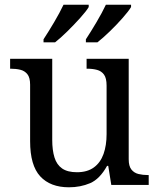

<svg xmlns="http://www.w3.org/2000/svg" viewBox="-20 -786 675 816"><path d="M273 10Q194 10 151 -36.5Q108 -83 108 -186V-426Q108 -456 96.5 -470.5Q85 -485 66.5 -489.5Q48 -494 26 -494H23V-536H202V-191Q202 -148 211.5 -117Q221 -86 244 -70Q267 -54 307 -54Q351 -54 379 -74.5Q407 -95 420 -131.5Q433 -168 433 -216V-422Q433 -454 422 -469Q411 -484 392.5 -489Q374 -494 351 -494H348V-536H527V-109Q527 -80 538.5 -65.5Q550 -51 568.5 -46.5Q587 -42 609 -42H612V0H453L440 -81H435Q404 -25 363 -7.5Q322 10 273 10ZM345 -619Q366 -651 390 -691.5Q414 -732 430 -766H537V-756Q527 -739 501.5 -710Q476 -681 446.5 -652.5Q417 -624 394 -606H345ZM165 -619Q186 -651 210 -691.5Q234 -732 250 -766H357V-756Q347 -739 321 -710Q295 -681 266 -652.5Q237 -624 214 -606H165Z"/></svg>

Font: Noto Serif Telugu
Style: Regular
Weight: 400
Designer: Jelle Bosma - Monotype Design Team
Foundry: Monotype Imaging Inc.
Version: Version 2.003